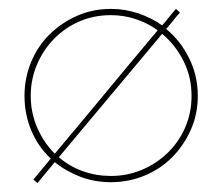

<svg xmlns="http://www.w3.org/2000/svg" viewBox="-20 -403 498 431"><path d="M103 -39Q93 -27 83.5 -15.5Q74 -4 64 8Q62 6 59.5 4Q57 2 55 0Q65 -12 74.5 -23.5Q84 -35 94 -47Q66 -73 50.5 -109.5Q35 -146 35 -188Q35 -228 50 -264Q65 -300 91.5 -326Q118 -352 153 -367.5Q188 -383 229 -383Q261 -383 290.5 -373Q320 -363 344 -346Q352 -355 359.5 -364.5Q367 -374 375 -383Q377 -381 379.5 -379Q382 -377 384 -375Q376 -366 368.5 -356.5Q361 -347 353 -338Q385 -312 404.5 -272.5Q424 -233 424 -188Q424 -147 408.5 -112Q393 -77 367 -50.5Q341 -24 305 -9Q269 6 229 6Q193 6 161 -6Q129 -18 103 -39ZM112 -50Q137 -29 166.5 -18.5Q196 -8 229 -8Q266 -8 299 -22Q332 -36 357 -60.5Q382 -85 396 -117.5Q410 -150 410 -188Q410 -230 392 -266Q374 -302 344 -327Q286 -258 228 -188.5Q170 -119 112 -50ZM49 -188Q49 -150 63.5 -116.5Q78 -83 103 -58Q161 -127 218.5 -196.5Q276 -266 334 -335Q312 -351 285 -360Q258 -369 229 -369Q191 -369 158.5 -355Q126 -341 101.5 -316Q77 -291 63 -258Q49 -225 49 -188Z"/></svg>

Font: Josefin Slab Thin
Style: Regular
Weight: 100
Designer: Santiago Orozco
Foundry: Typemade
Version: Version 2.000